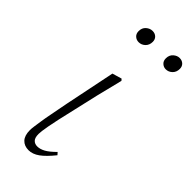

<svg xmlns="http://www.w3.org/2000/svg" viewBox="-229 -731 783 783"><g transform="rotate(45 163.0 -339.0)"><path d="M130 -617Q117 -617 107.5 -625.5Q98 -634 98 -649Q98 -668 110.5 -679Q123 -690 138 -690Q152 -690 161 -681.5Q170 -673 170 -659Q170 -640 158 -628.5Q146 -617 130 -617ZM286 -617Q274 -617 264.5 -625.5Q255 -634 255 -649Q255 -668 267.5 -679Q280 -690 294 -690Q308 -690 317 -681.5Q326 -673 326 -659Q326 -640 314 -628.5Q302 -617 286 -617ZM124 12Q99 12 84.5 -3.5Q70 -19 70 -50Q70 -60 72 -73Q74 -86 77 -107Q80 -128 86 -158Q92 -188 100 -231L145 -451L186 -463L192 -456L164 -343Q150 -281 139.5 -236.5Q129 -192 122.5 -162.5Q116 -133 112.5 -113.5Q109 -94 107.5 -82.5Q106 -71 106 -64Q106 -42 115 -33Q124 -24 138 -24Q154 -24 171.5 -33.5Q189 -43 213 -67L222 -57Q193 -21 170 -4.5Q147 12 124 12Z"/></g></svg>

Font: Source Serif 4 48pt Light
Style: Italic
Weight: 300
Italic angle: -12°
Designer: Frank Grießhammer
Foundry: Adobe Systems Incorporated
Version: Version 4.004;hotconv 1.0.116;makeotfexe 2.5.65601